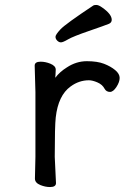

<svg xmlns="http://www.w3.org/2000/svg" viewBox="-20 -739 540 775"><path d="M182 16Q163 16 143 8Q121 -1 121 -18L123 -106V-367L120 -474Q120 -490 144 -490Q163 -490 183 -482Q205 -473 205 -458Q205 -446 204 -437.5Q203 -429 203 -425Q221 -449 250 -467Q288 -492 330.5 -492Q373 -492 400 -481.5Q427 -471 445 -456Q463 -441 463 -424.5Q463 -408 450 -388Q437 -368 424 -368Q409 -368 402 -381Q393 -398 373 -406.5Q353 -415 339 -415Q299 -415 265 -390Q215 -354 205 -265Q201 -230 201 -106L206 0Q206 16 182 16ZM420 -643Q403 -636 339 -614Q275 -592 254.5 -580Q234 -568 226 -568Q218 -568 211 -575Q204 -582 204 -590.5Q204 -599 224 -620.5Q244 -642 357 -717Q360 -719 369 -719Q378 -719 392 -709Q431 -682 431 -659Q431 -648 420 -643Z"/></svg>

Font: Moon Stars Kai HW
Style: Bold
Weight: 700
Designer: GuiWonder
Version: Version 1.101